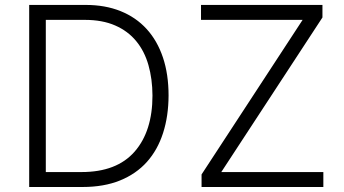

<svg xmlns="http://www.w3.org/2000/svg" viewBox="-20 -747 1376 767"><path d="M322.4 -727.3Q400.2 -727.3 461.6 -702.6Q523.1 -677.9 565.7 -631.2Q608.3 -584.5 630.9 -517.4Q653.4 -450.3 653.4 -365.4Q653.1 -283 631.4 -215.6Q609.7 -148.1 566.8 -100.1Q523.8 -52.2 459.5 -26.1Q395.2 0 309.7 0H96.6V-727.3ZM163 -59.7H305.8Q446.4 -59.7 517.8 -141.3Q589.1 -223 589.1 -365.4Q588.8 -431.5 573 -487Q557.2 -542.6 524.1 -582.7Q491.1 -622.9 440.2 -645.2Q389.2 -667.6 318.5 -667.6H163ZM783 -667.6V-727.3H1268.1V-677.2L864 -59.7H1271.7V0H785.2V-50.1L1188.9 -667.6Z"/></svg>

Font: Inter P Light
Style: Regular
Weight: 300
Designer: Rasmus Andersson
Foundry: rsms
Version: Version 3.018;git-588b23468